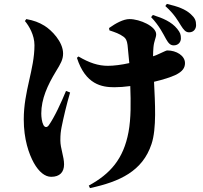

<svg xmlns="http://www.w3.org/2000/svg" viewBox="-20 -873 1040 986"><path d="M756 -785C798 -741 818 -699 833 -672C845 -651 855 -640 872 -640C895 -640 909 -656 909 -676C909 -695 906 -705 890 -725C861 -761 816 -780 765 -796ZM319 -406C295 -348 260 -271 230 -229C221 -217 210 -218 203 -231C195 -246 192 -272 192 -290C192 -365 224 -435 267 -506C291 -545 304 -567 304 -598C304 -659 244 -719 208 -741C180 -758 154 -768 115 -775L108 -765C129 -740 157 -693 157 -641C157 -516 102 -406 102 -260C102 -158 128 -83 154 -36C180 10 211 35 243 35C287 35 309 11 309 -29C309 -68 290 -112 290 -151C290 -183 292 -197 296 -219C306 -269 322 -337 340 -398ZM542 -717C572 -707 593 -700 615 -684C626 -676 632 -665 635 -642C638 -616 641 -583 644 -549C604 -540 564 -535 534 -535C485 -535 439 -550 383 -583L375 -576C419 -439 503 -425 567 -425C592 -425 620 -427 649 -431C652 -346 653 -266 640 -195C614 -56 546 20 436 80L442 93C595 60 712 6 758 -133C785 -213 776 -346 771 -453C818 -464 858 -477 881 -488C919 -506 930 -526 930 -549C930 -587 886 -614 839 -614C834 -614 825 -609 794 -595C786 -591 776 -587 766 -584C766 -600 767 -617 768 -630C771 -664 782 -679 782 -697C782 -738 698 -775 645 -775C614 -775 575 -754 540 -729ZM829 -842C877 -799 895 -764 909 -742C923 -720 933 -707 951 -707C976 -707 987 -726 987 -744C987 -767 981 -781 960 -800C932 -826 893 -840 837 -853Z"/></svg>

Font: Noto Serif CJK JP Black
Style: Regular
Weight: 900
Designer: Ryoko NISHIZUKA 西塚涼子 (kana & ideographs); Frank Grießhammer (Latin, Greek & Cyrillic); Wenlong ZHANG 张文龙 (bopomofo); San
Foundry: Adobe Systems Incorporated
Version: Version 1.001;PS 1.001;hotconv 16.6.54;makeotf.lib2.5.65590